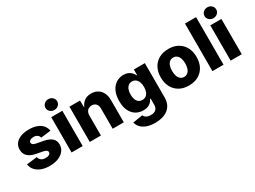

<svg xmlns="http://www.w3.org/2000/svg" viewBox="-53 -1546 3381 2541"><g transform="rotate(-30 1637.5 -276.0)"><path d="M283.7 10.7Q213.4 10.7 159.2 -9.5Q105 -29.8 71.5 -67.6Q38.1 -105.5 29.8 -158.2L189.5 -177.2Q198.2 -143.6 222.2 -125.7Q246.1 -107.9 288.1 -107.9Q323.2 -107.9 343.5 -120.4Q363.8 -132.8 363.8 -153.3Q363.8 -171.4 347.7 -182.9Q331.5 -194.3 297.9 -200.7L203.1 -218.8Q123 -233.9 83 -273.2Q43 -312.5 43 -375Q43 -428.7 72 -467Q101.1 -505.4 154.5 -526.1Q208 -546.9 281.2 -546.9Q350.1 -546.9 401.4 -527.8Q452.6 -508.8 483.2 -473.6Q513.7 -438.5 521.5 -389.6L370.1 -371.1Q363.8 -398.4 341.3 -414.3Q318.8 -430.2 284.7 -430.2Q253.4 -430.2 232.9 -417.7Q212.4 -405.3 212.4 -384.8Q212.4 -368.2 225.8 -356Q239.3 -343.8 272.5 -337.4L376.5 -317.9Q457.5 -302.7 497.1 -266.8Q536.6 -231 536.6 -171.9Q536.6 -116.7 504.2 -75.7Q471.7 -34.7 414.8 -12Q357.9 10.7 283.7 10.7Z M620.1 0V-539.1H790V0ZM705.1 -600.1Q667.5 -600.1 641.6 -624Q615.7 -647.9 615.7 -682.6Q615.7 -717.8 641.6 -741.7Q667.5 -765.6 705.1 -765.6Q742.2 -765.6 768.1 -741.7Q793.9 -717.8 793.9 -682.6Q793.9 -647.9 768.1 -624Q742.2 -600.1 705.1 -600.1Z M1068.4 -304.7V0H898.4V-539.1H1060.1L1062.5 -401.4H1051.3Q1072.3 -467.3 1115.5 -507.1Q1158.7 -546.9 1231.4 -546.9Q1288.6 -546.9 1330.3 -521.7Q1372.1 -496.6 1395 -450.4Q1418 -404.3 1418 -342.3V0H1248V-309.1Q1248 -355 1224.9 -380.6Q1201.7 -406.2 1160.2 -406.2Q1132.8 -406.2 1112.1 -394.3Q1091.3 -382.3 1079.8 -359.9Q1068.4 -337.4 1068.4 -304.7Z M1778.3 214.8Q1705.1 214.8 1652.1 195.8Q1599.1 176.8 1567.1 143.1Q1535.2 109.4 1525.4 65.4L1676.3 41.5Q1681.2 56.6 1694.1 69.1Q1707 81.5 1728 88.9Q1749 96.2 1777.8 96.2Q1828.6 96.2 1855.7 72Q1882.8 47.9 1882.8 -1.5V-94.2H1873Q1862.3 -68.4 1842.5 -48.6Q1822.8 -28.8 1793.5 -17.6Q1764.2 -6.3 1724.6 -6.3Q1663.1 -6.3 1613.5 -35.6Q1564 -64.9 1534.7 -123.8Q1505.4 -182.6 1505.4 -271Q1505.4 -362.3 1535.4 -423.8Q1565.4 -485.4 1615.2 -516.1Q1665 -546.9 1724.1 -546.9Q1765.6 -546.9 1795.9 -533.4Q1826.2 -520 1846.7 -497.8Q1867.2 -475.6 1878.9 -450.2H1882.8V-539.1H2050.8V-15.6Q2050.8 61.5 2016.6 112.5Q1982.4 163.6 1921.1 189.2Q1859.9 214.8 1778.3 214.8ZM1780.8 -132.8Q1813.5 -132.8 1836.4 -149.4Q1859.4 -166 1871.8 -197.3Q1884.3 -228.5 1884.3 -272Q1884.3 -315.4 1871.8 -347.4Q1859.4 -379.4 1836.4 -397Q1813.5 -414.6 1780.8 -414.6Q1748.5 -414.6 1725.6 -396.7Q1702.6 -378.9 1690.9 -346.9Q1679.2 -314.9 1679.2 -272Q1679.2 -228.5 1691.2 -197.3Q1703.1 -166 1725.8 -149.4Q1748.5 -132.8 1780.8 -132.8Z M2411.6 10.7Q2327.6 10.7 2266.1 -24.2Q2204.6 -59.1 2171.4 -121.8Q2138.2 -184.6 2138.2 -268.1Q2138.2 -351.6 2171.4 -414.3Q2204.6 -477.1 2266.1 -512Q2327.6 -546.9 2411.6 -546.9Q2496.1 -546.9 2557.4 -512Q2618.7 -477.1 2651.9 -414.3Q2685.1 -351.6 2685.1 -268.1Q2685.1 -184.6 2651.9 -121.8Q2618.7 -59.1 2557.4 -24.2Q2496.1 10.7 2411.6 10.7ZM2411.6 -120.6Q2443.8 -120.6 2466.3 -138.9Q2488.8 -157.2 2500.5 -190.4Q2512.2 -223.6 2512.2 -268.6Q2512.2 -314 2500.5 -346.9Q2488.8 -379.9 2466.3 -397.9Q2443.8 -416 2411.6 -416Q2379.9 -416 2357.2 -397.9Q2334.5 -379.9 2322.8 -346.9Q2311 -314 2311 -268.6Q2311 -223.6 2322.8 -190.4Q2334.5 -157.2 2357.2 -138.9Q2379.9 -120.6 2411.6 -120.6Z M2942.4 -727.5V0H2772.5V-727.5Z M3050.8 0V-539.1H3220.7V0ZM3135.7 -600.1Q3098.1 -600.1 3072.3 -624Q3046.4 -647.9 3046.4 -682.6Q3046.4 -717.8 3072.3 -741.7Q3098.1 -765.6 3135.7 -765.6Q3172.9 -765.6 3198.7 -741.7Q3224.6 -717.8 3224.6 -682.6Q3224.6 -647.9 3198.7 -624Q3172.9 -600.1 3135.7 -600.1Z"/></g></svg>

Font: Inter 18pt ExtraBold
Style: Regular
Weight: 800
Designer: Rasmus Andersson
Foundry: rsms
Version: Version 4.001;git-66647c0bb